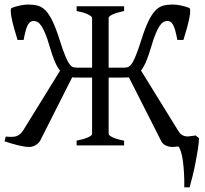

<svg xmlns="http://www.w3.org/2000/svg" viewBox="-20 -643 907 849"><path d="M766.1 -67.9Q772.9 -56.6 779.5 -50.5Q786.1 -44.4 794.7 -41.7Q803.2 -39.1 815.4 -40Q827.6 -41 845.2 -43.9L860.4 -31.7Q858.9 -8.3 854.5 20.3Q850.1 48.8 844.2 78.4Q838.4 107.9 831.5 135.7Q824.7 163.6 818.4 185.5H794.9Q795.4 152.8 793.7 123Q792 93.3 788.8 69.3Q785.6 45.4 780.3 28.3Q774.9 11.2 768.1 4.4Q761.2 5.4 754.4 6.1Q747.6 6.8 741.7 6.8Q727.5 6.8 713.4 0.5Q699.2 -5.9 692.4 -20L549.8 -301.3Q545.9 -300.8 542 -300.5Q538.1 -300.3 533.7 -300.3Q526.4 -300.3 517.1 -300Q507.8 -299.8 498 -299.8H460.4V-50.8Q460.4 -44.9 476.8 -36.4Q493.2 -27.8 528.8 -21V0H318.8V-21Q352.1 -27.8 369.6 -35.9Q387.2 -43.9 387.2 -50.8V-299.8H349.6Q329.1 -299.8 314.9 -300.3H307.1Q303.2 -300.3 299.3 -301.3L157.2 -20Q150.4 -8.8 137 -1Q123.5 6.8 109.4 6.8Q90.3 6.8 61.3 -0.2Q32.2 -7.3 0 -18.1L5.4 -39.1Q22 -37.6 33.4 -37.8Q44.9 -38.1 53.7 -41.3Q62.5 -44.4 69.3 -50.8Q76.2 -57.1 83.5 -67.9L245.6 -330.6Q232.4 -346.7 221.7 -372.6Q210.9 -398.4 199.7 -437Q189.5 -472.7 180.2 -494.6Q170.9 -516.6 162.4 -529.1Q153.8 -541.5 145.5 -545.9Q137.2 -550.3 128.9 -550.3Q121.6 -550.3 115.5 -546.9Q109.4 -543.5 104 -534.4Q98.6 -525.4 94 -509Q89.4 -492.7 84.5 -466.3H57.6Q49.3 -492.7 42.5 -517.3Q35.6 -542 31.7 -561.5Q27.8 -581.1 27.6 -593.5Q27.3 -606 31.7 -607.9Q39.6 -610.8 49.1 -613.8Q58.6 -616.7 68.4 -618.7Q78.1 -620.6 87.2 -621.8Q96.2 -623 103.5 -623Q127.4 -623 146.2 -618.2Q165 -613.3 181.2 -596.9Q197.3 -580.6 212.4 -549.3Q227.5 -518.1 244.1 -465.3Q258.3 -420.4 268.6 -395.8Q278.8 -371.1 287.4 -359.6Q295.9 -348.1 304.2 -345.9Q312.5 -343.8 323.2 -343.8H387.2V-564Q387.2 -569.8 370.6 -578.6Q354 -587.4 318.8 -594.2V-615.2H528.8V-594.2Q495.6 -587.4 478 -579.1Q460.4 -570.8 460.4 -564V-343.8H525.4Q536.1 -343.8 544.4 -345.9Q552.7 -348.1 561.3 -359.6Q569.8 -371.1 580.1 -395.8Q590.3 -420.4 604.5 -465.3Q621.1 -518.1 636.2 -549.3Q651.4 -580.6 667.5 -596.9Q683.6 -613.3 702.1 -618.2Q720.7 -623 745.1 -623Q752.4 -623 761.5 -621.8Q770.5 -620.6 780.3 -618.7Q790 -616.7 799.6 -613.8Q809.1 -610.8 816.9 -607.9Q821.3 -606 821 -593.5Q820.8 -581.1 816.9 -561.5Q813 -542 806.2 -517.3Q799.3 -492.7 791 -466.3H764.2Q759.3 -492.7 754.6 -509Q750 -525.4 744.6 -534.4Q739.3 -543.5 733.2 -546.9Q727.1 -550.3 719.7 -550.3Q711.4 -550.3 703.1 -545.9Q694.8 -541.5 686.3 -529.1Q677.7 -516.6 668.5 -494.6Q659.2 -472.7 648.9 -437Q637.7 -398.9 627 -373Q616.2 -347.2 603.5 -331.1Z"/></svg>

Font: Gentium Unicode
Style: Regular
Weight: 400
Version: Version 1.009